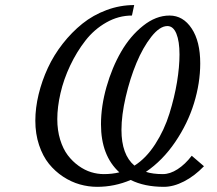

<svg xmlns="http://www.w3.org/2000/svg" viewBox="-20 -721 850 751"><path d="M505.9 -73.2Q551.3 -101.6 587.2 -157.2Q623 -212.9 642.8 -276.9Q662.6 -340.8 672.4 -400.1Q682.1 -459.5 682.1 -507.8Q682.1 -559.6 669.9 -589.4Q657.7 -619.1 634.8 -619.1Q605 -619.1 572 -577.4Q539.1 -535.6 513.7 -474.6Q488.3 -413.6 471.7 -341.8Q455.1 -270 455.1 -212.9Q455.1 -115.7 505.9 -73.2ZM446.8 -46.9Q375 -112.3 375 -234.9Q375 -305.2 396.5 -380.9Q418 -456.5 453.6 -518.3Q489.3 -580.1 539.6 -620.1Q589.8 -660.2 643.1 -660.2Q696.3 -660.2 729.7 -609.6Q763.2 -559.1 763.2 -473.1Q763.2 -396.5 738.8 -317.1Q714.4 -237.8 665.3 -165.5Q616.2 -93.3 550.8 -48.8Q577.6 -40 617.2 -40Q645 -40 674.6 -59.1Q704.1 -78.1 730 -111.8L777.8 -70.8Q741.2 -32.7 700 -11.5Q658.7 9.8 621.1 9.8Q544.9 9.8 491.2 -17.1Q428.2 9.8 359.9 9.8Q325.7 9.8 292 0.2Q258.3 -9.3 226.8 -30Q195.3 -50.8 171.4 -80.3Q147.5 -109.9 132.8 -153.6Q118.2 -197.3 118.2 -249Q118.2 -298.8 131.1 -352.1Q144 -405.3 167.2 -455.3Q190.4 -505.4 225.3 -550Q260.3 -594.7 302.2 -628.4Q344.2 -662.1 396.7 -681.6Q449.2 -701.2 504.9 -701.2L496.1 -660.2Q443.4 -660.2 395.8 -633.1Q348.1 -606 314 -562Q279.8 -518.1 254.4 -464.4Q229 -410.6 216.6 -356.4Q204.1 -302.2 204.1 -254.9Q204.1 -211.4 215.3 -174.8Q226.6 -138.2 245.1 -113.8Q263.7 -89.4 287.6 -72.3Q311.5 -55.2 336.4 -47.6Q361.3 -40 386.2 -40Q418.9 -40 446.8 -46.9Z"/></svg>

Font: Pfennig
Style: Italic
Weight: 500
Italic angle: -13°
Version: Version 20120410 ; ttfautohint (v0.8)